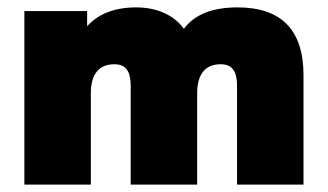

<svg xmlns="http://www.w3.org/2000/svg" viewBox="-20 -500 888 520"><path d="M802 0V-296C802 -419 742 -480 623 -480C556 -480 507 -461 478 -422C450 -461 402 -480 349 -480C288 -480 245 -461 216 -429V-470H46V0H226V-247C226 -303 251 -326 290 -326C323 -326 334 -304 334 -267V0H514V-247C514 -303 539 -326 578 -326C611 -326 622 -304 622 -267V0Z"/></svg>

Font: Gantari Black
Style: Regular
Weight: 900
Designer: Anugrah Pasau
Foundry: Lafontype
Version: Version 1.000